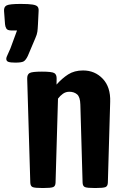

<svg xmlns="http://www.w3.org/2000/svg" viewBox="-78 -948 625 968"><path d="M-0.5 -632.3Q-24.4 -632.3 -35.4 -636Q-46.4 -639.6 -46.4 -651.9Q-46.4 -658.7 -40.5 -670.2Q-34.7 -681.6 -25.4 -704.1L7.8 -794.4H-20Q-40.5 -794.4 -46.1 -804.2Q-51.8 -814 -52.7 -826.2L-57.6 -892.6Q-59.1 -913.6 -44.2 -920.9Q-29.3 -928.2 26.9 -928.2Q66.9 -928.2 86.2 -925Q105.5 -921.9 111.6 -914.3Q117.7 -906.7 116.7 -892.6L113.3 -823.7Q112.3 -802.2 110.4 -788.1Q108.4 -773.9 100.1 -755.4L62 -665.5Q51.8 -644.5 41 -638.4Q30.3 -632.3 -0.5 -632.3ZM138.2 0Q97.2 0 86.2 -4.9Q75.2 -9.8 74.7 -27.8L59.1 -551.3Q58.6 -572.3 71 -579.6Q83.5 -586.9 133.3 -586.9Q183.1 -586.9 195.6 -579.6Q208 -572.3 207.5 -551.3L207 -521.5Q234.4 -552.7 265.6 -572.8Q296.9 -592.8 340.8 -592.8Q400.4 -592.8 440.2 -550.8Q480 -508.8 477.5 -434.6L465.8 -27.8Q465.3 -9.8 454.1 -4.9Q442.9 0 401.9 0Q360.8 0 349.9 -4.9Q338.9 -9.8 338.4 -27.8L327.1 -420.4Q326.2 -459 310.8 -472.2Q295.4 -485.4 271.5 -485.4Q253.4 -485.4 239 -475.1Q224.6 -464.8 214.4 -450.7L202.1 -27.8Q201.7 -9.8 190.4 -4.9Q179.2 0 138.2 0Z"/></svg>

Font: Denk One
Style: Regular
Weight: 400
Designer: Irina Smirnova, Eben Sorkin
Foundry: Sorkin Type Co.f
Version: Version 1.004; ttfautohint (v1.8.4.7-5d5b);gftools[0.9.23]